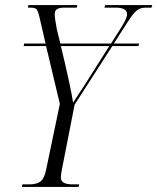

<svg xmlns="http://www.w3.org/2000/svg" viewBox="-20 -734 618 754"><path d="M66 0 68 -10H96Q124 -10 139 -21.5Q154 -33 161 -67L215 -326L161 -553H73L75 -563H159L136 -662Q130 -690 124 -697Q118 -704 100 -704H90L91 -714H284L281 -704H232Q214 -704 204.5 -698.5Q195 -693 195 -679Q195 -668 197 -655Q199 -642 203 -620L217 -563H416L456 -626Q479 -662 479 -678Q479 -704 434 -704H390L393 -714H578L575 -704H553Q539 -704 529 -700Q519 -696 507.5 -683.5Q496 -671 479 -644L427 -563H526L524 -553H421L273 -323L223 -68Q219 -48 219 -36Q219 -10 265 -10H291L289 0ZM236 -482Q243 -451 252.5 -407.5Q262 -364 267 -331Q280 -352 297 -377Q314 -402 335 -436L409 -553H219Z"/></svg>

Font: Noto Serif Display ExtraCondensed Light
Style: Italic
Weight: 300
Width: 2
Italic angle: -12°
Designer: Monotype Design Team
Foundry: Monotype Imaging Inc.
Version: Version 2.009